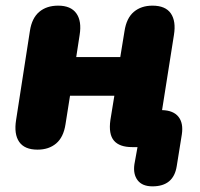

<svg xmlns="http://www.w3.org/2000/svg" viewBox="-20 -521 709 680"><path d="M520 139Q484 139 467.5 117.5Q451 96 456 61L467 0H448Q403 0 383.5 -23Q364 -46 371 -96L385 -182H228L212 -81Q205 -35 179 -13Q153 9 113 9Q67 9 48 -18.5Q29 -46 37 -96L86 -412Q93 -457 119 -479Q145 -501 186 -501Q231 -501 250.5 -473.5Q270 -446 262 -397L250 -319H406L421 -411Q428 -457 454 -479Q480 -501 520 -501Q566 -501 585 -473.5Q604 -446 596 -397L554 -131Q594 -130 612 -107.5Q630 -85 624 -45L606 67Q595 139 520 139Z"/></svg>

Font: Nunito Black
Style: Italic
Weight: 900
Italic angle: -9°
Designer: Vernon Adams
Foundry: Vernon Adams
Version: Version 3.601; ttfautohint (v1.8.2.53-6de2)